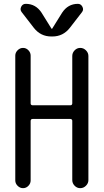

<svg xmlns="http://www.w3.org/2000/svg" viewBox="-20 -980 540 1000"><path d="M303.7 -914.1Q334 -960 385.7 -960Q401.4 -960 409.2 -944.8Q417 -929.7 407.2 -917L343.8 -835Q308.6 -790 252.9 -790H247.1Q191.4 -790 156.2 -835L92.8 -917Q83 -929.7 90.3 -944.8Q97.7 -960 114.3 -960Q166 -960 196.3 -914.1L248 -831.1Q248 -830.1 250 -830.1Q252 -830.1 252 -831.1ZM59.6 -40V-690.4Q59.6 -706.1 71.8 -718.3Q84 -730.5 100.1 -730.5Q116.2 -730.5 127.9 -718.3Q139.6 -706.1 139.6 -690.4V-441.4Q139.6 -432.6 149.4 -431.6H346.7Q355.5 -431.6 356.4 -441.4V-688.5Q356.4 -705.1 368.7 -717.8Q380.9 -730.5 397.9 -730.5Q415 -730.5 427.7 -717.8Q440.4 -705.1 440.4 -688.5V-42Q440.4 -25.4 427.7 -12.7Q415 0 397.9 0Q380.9 0 368.7 -12.7Q356.4 -25.4 356.4 -42V-350.6Q356.4 -359.4 346.7 -360.4H149.4Q140.6 -360.4 139.6 -350.6V-40Q139.6 -24.4 127.9 -12.2Q116.2 0 100.1 0Q84 0 71.8 -12.2Q59.6 -24.4 59.6 -40Z"/></svg>

Font: Rounded Mgen+ 2m regular
Style: Regular
Weight: 400
Designer: [Source Han Sans]
Ryoko NISHIZUKA  (kana & ideographs); Paul D. Hunt (Latin, Greek & Cyrillic); Wenlong ZHANG  (bopomofo
Version: Version 1.059.20150602